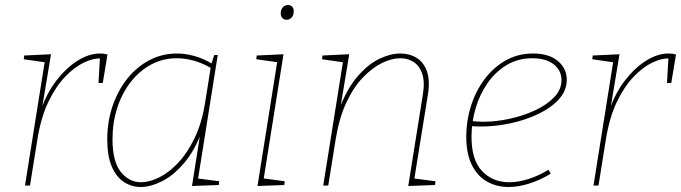

<svg xmlns="http://www.w3.org/2000/svg" viewBox="-20 -742 2724 768"><path d="M80 0 160 -502 166 -492 75 -505 77 -520 184 -525 147 -302 143 -300Q166 -368 205 -419Q244 -470 290 -499Q336 -528 380 -528Q397 -528 410 -524L391 -410H374L380 -516L385 -508Q354 -510 316 -492Q278 -474 240.5 -435Q203 -396 173.5 -334.5Q144 -273 130 -187L100 0Z M543 6Q506 6 475.5 -14Q445 -34 427 -76Q409 -118 409 -185Q409 -255 430 -317Q451 -379 488.5 -426.5Q526 -474 577 -501Q628 -528 688 -528Q720 -528 756 -518.5Q792 -509 832 -485L824 -482L837 -522H851L771 -19L764 -29L857 -17L855 -2L748 2L783 -220L789 -221Q760 -141 717 -90.5Q674 -40 628 -17Q582 6 543 6ZM544 -13Q577 -13 616 -32Q655 -51 692 -90Q729 -129 758.5 -190Q788 -251 801 -335L824 -479L829 -467Q792 -489 756.5 -499Q721 -509 687 -509Q631 -509 584 -483.5Q537 -458 502.5 -413.5Q468 -369 449 -310.5Q430 -252 430 -186Q430 -95 463.5 -54Q497 -13 544 -13Z M1010 2 1090 -502 1098 -492 1005 -505 1007 -520 1114 -525 1034 -22 1029 -29 1119 -17 1117 -2ZM1126 -663Q1116 -663 1109.5 -670Q1103 -677 1103 -689Q1103 -703 1111 -712.5Q1119 -722 1132 -722Q1143 -722 1149 -715Q1155 -708 1155 -696Q1155 -682 1147 -672.5Q1139 -663 1126 -663Z M1613 2 1671 -361Q1680 -414 1669 -446.5Q1658 -479 1634.5 -494Q1611 -509 1581 -509Q1547 -509 1508 -490Q1469 -471 1431.5 -432Q1394 -393 1365.5 -332Q1337 -271 1323 -187L1293 0H1273L1353 -502L1359 -492L1268 -505L1270 -520L1377 -525L1340 -302L1335 -301Q1367 -386 1409.5 -435.5Q1452 -485 1497 -506.5Q1542 -528 1581 -528Q1618 -528 1646.5 -510.5Q1675 -493 1688 -456Q1701 -419 1691 -360L1636 -19L1629 -29L1722 -17L1720 -2Z M2015 6Q1966 6 1927.5 -16Q1889 -38 1867 -83Q1845 -128 1845 -196Q1845 -258 1863.5 -317Q1882 -376 1917 -423.5Q1952 -471 2001.5 -499.5Q2051 -528 2112 -528Q2176 -528 2211.5 -498Q2247 -468 2247 -423Q2247 -380 2216 -345.5Q2185 -311 2134 -286.5Q2083 -262 2023 -249Q1963 -236 1905 -236Q1892 -236 1881.5 -236.5Q1871 -237 1860 -238L1864 -258Q1875 -257 1887.5 -256Q1900 -255 1913 -255Q1964 -255 2019 -267Q2074 -279 2121 -301Q2168 -323 2197 -353.5Q2226 -384 2226 -422Q2226 -460 2195 -484.5Q2164 -509 2109 -509Q2052 -509 2007 -482Q1962 -455 1930.5 -410Q1899 -365 1882.5 -309Q1866 -253 1866 -195Q1866 -102 1908.5 -57.5Q1951 -13 2017 -13Q2052 -13 2092.5 -25.5Q2133 -38 2174 -63L2183 -47Q2139 -21 2096 -7.5Q2053 6 2015 6Z M2354 0 2434 -502 2440 -492 2349 -505 2351 -520 2458 -525 2421 -302 2417 -300Q2440 -368 2479 -419Q2518 -470 2564 -499Q2610 -528 2654 -528Q2671 -528 2684 -524L2665 -410H2648L2654 -516L2659 -508Q2628 -510 2590 -492Q2552 -474 2514.5 -435Q2477 -396 2447.5 -334.5Q2418 -273 2404 -187L2374 0Z"/></svg>

Font: Bitter Thin Thin
Style: Italic
Weight: 250
Italic angle: -9°
Version: Version 2.002